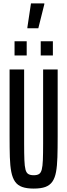

<svg xmlns="http://www.w3.org/2000/svg" viewBox="-20 -1094 393 1122"><path d="M177 8Q136 8 109.5 -1.5Q83 -11 68 -32.5Q53 -54 46 -89.5Q39 -125 37.5 -176Q36 -227 36 -298V-688H121V-256Q121 -195 122.5 -158.5Q124 -122 129 -103Q134 -84 145.5 -77Q157 -70 177 -70Q197 -70 208 -77Q219 -84 224 -103Q229 -122 230.5 -158.5Q232 -195 232 -256V-688H317V-298Q317 -227 315.5 -176Q314 -125 307.5 -89.5Q301 -54 286 -32.5Q271 -11 245 -1.5Q219 8 177 8ZM65 -770V-853H136V-770ZM218 -770V-853H289V-770ZM140 -929V-934L161 -1074H239V-1069L204 -929Z"/></svg>

Font: Saira UltraCondensed SemiBold
Style: Regular
Weight: 600
Width: 1
Designer: Hector Gatti with collaboration of the Omnibus-Type team
Foundry: Omnibus-Type
Version: Version 1.101